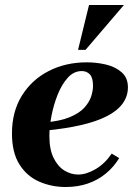

<svg xmlns="http://www.w3.org/2000/svg" viewBox="-20 -740 535 770"><path d="M243 10Q187 10 137.5 -11.5Q88 -33 58 -80.5Q28 -128 28 -205Q28 -292 67.5 -356Q107 -420 175 -455Q243 -490 328 -490Q368 -490 405.5 -481Q443 -472 468 -450Q493 -428 493 -390Q493 -354 472 -325Q451 -296 409.5 -274.5Q368 -253 305.5 -238.5Q243 -224 159 -216V-249Q221 -254 259.5 -270Q298 -286 318 -308Q338 -330 345.5 -353Q353 -376 353 -396Q353 -428 340.5 -441.5Q328 -455 308 -455Q276 -455 252 -428.5Q228 -402 211.5 -361Q195 -320 186.5 -275.5Q178 -231 178 -195Q178 -141 195 -106.5Q212 -72 238.5 -56Q265 -40 293 -40Q326 -40 363 -61.5Q400 -83 428 -124L458 -106Q437 -71 405 -44.5Q373 -18 332.5 -4Q292 10 243 10ZM477 -720 323 -540H293L337 -720Z"/></svg>

Font: Brygada 1918
Style: Italic
Weight: 400
Italic angle: -8°
Designer: Mateusz Machalski | Borys Kosmynka | Przemek Hoffer
Foundry: NIEPODLEGLA 2018
Version: Version 3.006